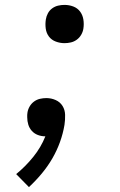

<svg xmlns="http://www.w3.org/2000/svg" viewBox="-20 -548 490 783"><path d="M243 -372Q225 -372 207.5 -378.5Q190 -385 179.5 -399Q169 -413 166.5 -431.5Q164 -450 167 -469Q169 -482 175.5 -494Q182 -506 193 -514Q204 -522 217 -525Q230 -528 243 -528Q262 -528 279 -521.5Q296 -515 306.5 -501Q317 -487 320 -468.5Q323 -450 320 -431Q318 -418 311 -406Q304 -394 293 -386Q282 -378 269 -375Q256 -372 243 -372ZM98 215 46 162Q84 131 115.5 92Q147 53 165 8Q149 8 134.5 2.5Q120 -3 110 -14Q100 -25 95.5 -39.5Q91 -54 91 -70Q91 -75 91 -79.5Q91 -84 92 -89Q94 -102 101 -114Q108 -126 119 -134Q130 -142 143 -145Q156 -148 169 -148Q189 -148 207 -140Q225 -132 235 -116Q245 -100 245.5 -79.5Q246 -59 243 -39Q237 -3 224.5 31.5Q212 66 193.5 98Q175 130 150.5 159.5Q126 189 98 215Z"/></svg>

Font: Iosevka Etoile Oblique
Style: Regular
Weight: 400
Italic angle: -9°
Designer: Belleve Invis
Foundry: Belleve Invis
Version: Version 15.5.2; ttfautohint (v1.8.4)